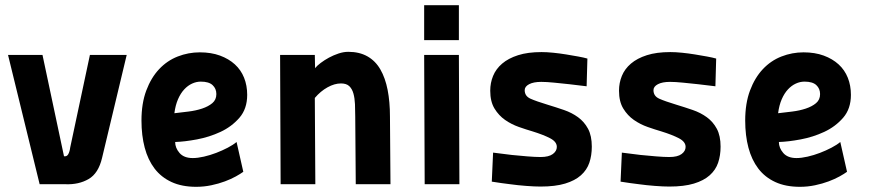

<svg xmlns="http://www.w3.org/2000/svg" viewBox="-20 -711 3361 741"><path d="M144 -499 227 -108Q238 -106 243.5 -116Q249 -126 251 -142L327 -499H469L374 -102Q360 -42 322 -20Q284 2 233 0H133L11 -499Z M919 -48Q908 -40 890 -30Q872 -20 848 -11Q824 -2 795.5 4Q767 10 737 10Q682 10 642 -8.5Q602 -27 576.5 -60.5Q551 -94 538.5 -141Q526 -188 526 -246Q526 -312 544.5 -361.5Q563 -411 594 -444Q625 -477 666 -493Q707 -509 751 -509Q795 -509 829 -496.5Q863 -484 886.5 -462.5Q910 -441 922 -411Q934 -381 934 -345Q934 -291 904 -256.5Q874 -222 831 -202Q788 -182 740 -173Q692 -164 656 -163Q656 -140 673 -120.5Q690 -101 724 -101Q743 -101 767 -106.5Q791 -112 814.5 -121Q838 -130 859 -141Q880 -152 893 -163ZM755 -396Q738 -396 721.5 -388.5Q705 -381 691 -366Q677 -351 667 -328Q657 -305 653 -274Q679 -277 707.5 -280.5Q736 -284 760 -292Q784 -300 799.5 -313Q815 -326 815 -348Q815 -369 800.5 -382.5Q786 -396 755 -396Z M1063 0 1061 -499H1195L1196 -448Q1203 -457 1217.5 -468Q1232 -479 1249.5 -488.5Q1267 -498 1286.5 -504.5Q1306 -511 1324 -511Q1367 -511 1398 -493.5Q1429 -476 1448 -443Q1467 -410 1476 -364Q1485 -318 1485 -261L1487 0H1353L1351 -261Q1351 -286 1350 -309Q1349 -332 1344 -350Q1339 -368 1328 -378.5Q1317 -389 1296 -389Q1271 -389 1244 -374Q1217 -359 1195 -333L1197 0Z M1617 -499H1751L1753 0H1619ZM1617 -691H1751V-556H1617Z M2244 -378Q2210 -382 2177 -386Q2149 -389 2119 -392Q2089 -395 2069 -395Q2039 -395 2022 -386Q2005 -377 2005 -363Q2005 -340 2027.5 -330Q2050 -320 2093 -307Q2126 -297 2156.5 -286.5Q2187 -276 2211 -258.5Q2235 -241 2249.5 -214Q2264 -187 2264 -145Q2264 -111 2254.5 -83Q2245 -55 2222 -34.5Q2199 -14 2161 -2.5Q2123 9 2066 9Q2043 9 2010.5 6.5Q1978 4 1949 0Q1915 -4 1878 -10L1883 -122Q1921 -117 1955 -113Q1984 -110 2015 -107.5Q2046 -105 2066 -105Q2098 -105 2113.5 -116.5Q2129 -128 2129 -144Q2129 -164 2103 -177.5Q2077 -191 2035 -204Q2011 -211 1982.5 -221Q1954 -231 1929.5 -248Q1905 -265 1888.5 -292Q1872 -319 1872 -361Q1872 -391 1883 -418Q1894 -445 1918 -465.5Q1942 -486 1979.5 -498Q2017 -510 2070 -510Q2090 -510 2115 -507.5Q2140 -505 2164.5 -501Q2189 -497 2211 -493Q2233 -489 2247 -485Z M2741 -378Q2707 -382 2674 -386Q2646 -389 2616 -392Q2586 -395 2566 -395Q2536 -395 2519 -386Q2502 -377 2502 -363Q2502 -340 2524.5 -330Q2547 -320 2590 -307Q2623 -297 2653.5 -286.5Q2684 -276 2708 -258.5Q2732 -241 2746.5 -214Q2761 -187 2761 -145Q2761 -111 2751.5 -83Q2742 -55 2719 -34.5Q2696 -14 2658 -2.5Q2620 9 2563 9Q2540 9 2507.5 6.5Q2475 4 2446 0Q2412 -4 2375 -10L2380 -122Q2418 -117 2452 -113Q2481 -110 2512 -107.5Q2543 -105 2563 -105Q2595 -105 2610.5 -116.5Q2626 -128 2626 -144Q2626 -164 2600 -177.5Q2574 -191 2532 -204Q2508 -211 2479.5 -221Q2451 -231 2426.5 -248Q2402 -265 2385.5 -292Q2369 -319 2369 -361Q2369 -391 2380 -418Q2391 -445 2415 -465.5Q2439 -486 2476.5 -498Q2514 -510 2567 -510Q2587 -510 2612 -507.5Q2637 -505 2661.5 -501Q2686 -497 2708 -493Q2730 -489 2744 -485Z M3249 -48Q3238 -40 3220 -30Q3202 -20 3178 -11Q3154 -2 3125.5 4Q3097 10 3067 10Q3012 10 2972 -8.5Q2932 -27 2906.5 -60.5Q2881 -94 2868.5 -141Q2856 -188 2856 -246Q2856 -312 2874.5 -361.5Q2893 -411 2924 -444Q2955 -477 2996 -493Q3037 -509 3081 -509Q3125 -509 3159 -496.5Q3193 -484 3216.5 -462.5Q3240 -441 3252 -411Q3264 -381 3264 -345Q3264 -291 3234 -256.5Q3204 -222 3161 -202Q3118 -182 3070 -173Q3022 -164 2986 -163Q2986 -140 3003 -120.5Q3020 -101 3054 -101Q3073 -101 3097 -106.5Q3121 -112 3144.5 -121Q3168 -130 3189 -141Q3210 -152 3223 -163ZM3085 -396Q3068 -396 3051.5 -388.5Q3035 -381 3021 -366Q3007 -351 2997 -328Q2987 -305 2983 -274Q3009 -277 3037.5 -280.5Q3066 -284 3090 -292Q3114 -300 3129.5 -313Q3145 -326 3145 -348Q3145 -369 3130.5 -382.5Q3116 -396 3085 -396Z"/></svg>

Font: Panefresco 999wt
Style: Regular
Weight: 900
Version: Version 1.001